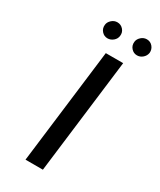

<svg xmlns="http://www.w3.org/2000/svg" viewBox="-218 -943 846 1015"><g transform="rotate(30 205.0 -436.0)"><path d="M230 0H124L210 -700H316ZM178 -772Q157 -772 142.5 -788.5Q128 -805 131 -828Q133 -845 148 -858.5Q163 -872 182 -872Q204 -872 218.5 -855.5Q233 -839 230 -817Q228 -798 212.5 -785Q197 -772 178 -772ZM358 -772Q337 -772 322.5 -788.5Q308 -805 311 -828Q313 -845 328 -858.5Q343 -872 362 -872Q384 -872 398 -855.5Q412 -839 410 -817Q407 -798 392 -785Q377 -772 358 -772Z"/></g></svg>

Font: Kulim Park SemiBold
Style: Italic
Weight: 600
Italic angle: -8°
Designer: Noponies / Dale Sattler
Foundry: Noponies
Version: Version 1.000; ttfautohint (v1.8.3)